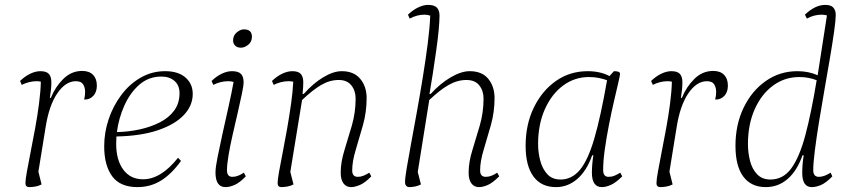

<svg xmlns="http://www.w3.org/2000/svg" viewBox="-20 -753 3484 785"><path d="M100 12Q84 12 84 -4Q84 -18 90 -51.5Q96 -85 105 -130.5Q114 -176 123.5 -227.5Q133 -279 139.5 -329Q146 -379 147 -419Q139 -421 130 -421Q99 -421 69 -406L62 -422Q83 -442 104.5 -452Q126 -462 145 -462Q170 -462 180 -450.5Q190 -439 190 -417Q190 -401 188.5 -387.5Q187 -374 184 -353H188Q206 -398 239 -430.5Q272 -463 316 -463Q345 -463 360.5 -447Q376 -431 376 -403Q376 -376 361 -360.5Q346 -345 324 -346Q328 -362 328 -377Q328 -395 320 -408Q312 -421 290 -421Q248 -421 214 -371Q180 -321 166 -230L137 -51L150 1Q139 7 125.5 9.5Q112 12 100 12Z M542 12Q471 12 438.5 -32.5Q406 -77 406 -155Q406 -211 424 -265Q442 -319 475.5 -364Q509 -409 555 -435.5Q601 -462 655 -462Q709 -462 738.5 -436Q768 -410 768 -369Q768 -321 731.5 -282.5Q695 -244 625.5 -220.5Q556 -197 456 -195Q455 -180 455 -165Q455 -99 484 -59.5Q513 -20 565 -20Q638 -20 708 -108L720 -95Q681 -41 638 -14.5Q595 12 542 12ZM640 -440Q588 -440 550 -407Q512 -374 488.5 -321.5Q465 -269 458 -213Q506 -214 551.5 -224Q597 -234 634 -253Q671 -272 692.5 -301.5Q714 -331 714 -372Q714 -404 693.5 -422Q673 -440 640 -440Z M902 12Q861 12 861 -48Q861 -68 869.5 -110.5Q878 -153 890 -207.5Q902 -262 914.5 -317.5Q927 -373 935 -418Q925 -421 913 -421Q882 -421 852 -406L845 -422Q866 -442 887.5 -452Q909 -462 928 -462Q955 -462 965.5 -450.5Q976 -439 976 -417Q976 -403 969 -369.5Q962 -336 952 -292.5Q942 -249 931.5 -203.5Q921 -158 914.5 -119Q908 -80 908 -57Q908 -30 930 -30Q942 -30 953.5 -34.5Q965 -39 977 -47L985 -32Q960 -6 939.5 3Q919 12 902 12ZM965 -558Q950 -558 941.5 -566.5Q933 -575 933 -588Q933 -608 948 -620.5Q963 -633 977 -633Q1010 -633 1010 -603Q1010 -582 995 -570Q980 -558 965 -558Z M1131 12Q1115 12 1115 -4Q1115 -18 1121 -51.5Q1127 -85 1136 -130.5Q1145 -176 1154 -227.5Q1163 -279 1170 -328.5Q1177 -378 1179 -419Q1169 -421 1160 -421Q1129 -421 1099 -406L1092 -422Q1113 -442 1134.5 -452Q1156 -462 1175 -462Q1200 -462 1210 -450.5Q1220 -439 1220 -417Q1220 -397 1217 -369H1222Q1260 -412 1301.5 -437Q1343 -462 1377 -462Q1427 -462 1453 -430.5Q1479 -399 1479 -352Q1479 -295 1464 -241.5Q1449 -188 1434.5 -140.5Q1420 -93 1420 -56Q1420 -30 1443 -30Q1455 -30 1466 -34.5Q1477 -39 1490 -47L1498 -32Q1473 -6 1452 3Q1431 12 1415 12Q1396 12 1384.5 -3Q1373 -18 1373 -47Q1373 -90 1388 -138Q1403 -186 1418.5 -239.5Q1434 -293 1434 -350Q1434 -382 1416.5 -404Q1399 -426 1365 -426Q1328 -426 1293 -405.5Q1258 -385 1215 -344L1167 -50L1180 1Q1169 7 1155.5 9.5Q1142 12 1131 12Z M1655 12Q1636 12 1636 -9Q1636 -25 1643 -66.5Q1650 -108 1661 -167.5Q1672 -227 1684.5 -296Q1697 -365 1708.5 -436Q1720 -507 1728.5 -572.5Q1737 -638 1739 -689Q1728 -693 1715 -693Q1685 -693 1655 -677L1648 -693Q1669 -713 1690.5 -723Q1712 -733 1730 -733Q1756 -733 1766.5 -721.5Q1777 -710 1777 -689Q1777 -667 1773.5 -629.5Q1770 -592 1763.5 -546.5Q1757 -501 1750 -455Q1743 -409 1736 -369H1741Q1780 -412 1823 -437Q1866 -462 1900 -462Q1951 -462 1976.5 -430.5Q2002 -399 2002 -352Q2002 -295 1987 -241.5Q1972 -188 1957.5 -140.5Q1943 -93 1943 -56Q1943 -30 1966 -30Q1978 -30 1989.5 -34.5Q2001 -39 2013 -47L2021 -32Q1995 -6 1975 3Q1955 12 1938 12Q1919 12 1907.5 -3Q1896 -18 1896 -47Q1896 -90 1911 -138Q1926 -186 1941.5 -239.5Q1957 -293 1957 -350Q1957 -382 1939.5 -404Q1922 -426 1887 -426Q1850 -426 1814 -405.5Q1778 -385 1735 -344L1688 -50L1701 1Q1690 7 1677 9.5Q1664 12 1655 12Z M2253 12Q2193 12 2161 -31.5Q2129 -75 2129 -157Q2129 -244 2162.5 -313Q2196 -382 2253 -422Q2310 -462 2383 -462Q2434 -462 2472 -442L2490 -462Q2500 -462 2507.5 -460Q2515 -458 2515 -450Q2515 -445 2508 -415Q2501 -385 2490.5 -340Q2480 -295 2470 -244Q2460 -193 2453 -144Q2446 -95 2446 -58Q2446 -30 2468 -30Q2481 -30 2492 -34.5Q2503 -39 2516 -47L2524 -32Q2498 -6 2477.5 3Q2457 12 2441 12Q2400 12 2400 -47Q2400 -63 2401.5 -81.5Q2403 -100 2406 -118H2401Q2379 -55 2340.5 -21.5Q2302 12 2253 12ZM2180 -164Q2180 -129 2189 -95.5Q2198 -62 2218 -40.5Q2238 -19 2272 -19Q2318 -19 2351 -58.5Q2384 -98 2410 -187Q2436 -276 2462 -425Q2448 -430 2429.5 -434Q2411 -438 2388 -438Q2329 -438 2282 -403Q2235 -368 2207.5 -306Q2180 -244 2180 -164Z M2680 12Q2664 12 2664 -4Q2664 -18 2670 -51.5Q2676 -85 2685 -130.5Q2694 -176 2703.5 -227.5Q2713 -279 2719.5 -329Q2726 -379 2727 -419Q2719 -421 2710 -421Q2679 -421 2649 -406L2642 -422Q2663 -442 2684.5 -452Q2706 -462 2725 -462Q2750 -462 2760 -450.5Q2770 -439 2770 -417Q2770 -401 2768.5 -387.5Q2767 -374 2764 -353H2768Q2786 -398 2819 -430.5Q2852 -463 2896 -463Q2925 -463 2940.5 -447Q2956 -431 2956 -403Q2956 -376 2941 -360.5Q2926 -345 2904 -346Q2908 -362 2908 -377Q2908 -395 2900 -408Q2892 -421 2870 -421Q2828 -421 2794 -371Q2760 -321 2746 -230L2717 -51L2730 1Q2719 7 2705.5 9.5Q2692 12 2680 12Z M3111 12Q3051 12 3019 -31Q2987 -74 2987 -157Q2987 -243 3020 -312Q3053 -381 3110.5 -421.5Q3168 -462 3240 -462Q3287 -462 3323 -445Q3332 -500 3341 -561Q3350 -622 3361 -690Q3351 -693 3339 -693Q3308 -693 3279 -677L3271 -693Q3313 -733 3354 -733Q3378 -733 3387.5 -721.5Q3397 -710 3397 -692Q3397 -672 3390.5 -625.5Q3384 -579 3373.5 -517Q3363 -455 3351 -387Q3339 -319 3328.5 -254Q3318 -189 3311.5 -137.5Q3305 -86 3305 -57Q3305 -30 3328 -30Q3340 -30 3351.5 -34.5Q3363 -39 3376 -47L3383 -32Q3358 -6 3337.5 3Q3317 12 3299 12Q3260 12 3260 -46Q3260 -65 3261.5 -82.5Q3263 -100 3266 -118H3261Q3239 -55 3200.5 -21.5Q3162 12 3111 12ZM3038 -164Q3038 -129 3046.5 -95.5Q3055 -62 3075.5 -40.5Q3096 -19 3130 -19Q3182 -19 3215.5 -65Q3249 -111 3273 -201.5Q3297 -292 3319 -425Q3304 -431 3286 -434.5Q3268 -438 3248 -438Q3188 -438 3140.5 -403Q3093 -368 3065.5 -306Q3038 -244 3038 -164Z"/></svg>

Font: Petrona ExtraLight
Style: Italic
Weight: 200
Italic angle: -9°
Designer: Ringo R. Seeber
Foundry: Ringo R. Seeber
Version: Version 2.001; ttfautohint (v1.8.3)